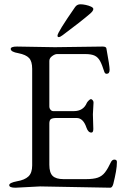

<svg xmlns="http://www.w3.org/2000/svg" viewBox="-20 -870 575 895"><path d="M167 -1 52 5Q23 5 23 -7Q23 -18 59 -25Q95 -31 112.5 -47.5Q130 -64 130 -99V-549Q130 -584 115.5 -599.5Q101 -615 66 -622Q30 -628 30 -642Q30 -653 59 -653L236 -650L458 -653Q475 -653 476 -644Q491 -563 491 -545Q491 -526 477 -526Q469 -526 466 -536Q456 -568 446.5 -585.5Q437 -603 421.5 -610.5Q406 -618 377 -618H246Q236 -618 223 -608.5Q210 -599 210 -586V-374Q210 -365 215.5 -358.5Q221 -352 228 -352H324Q369 -352 385 -391Q387 -395 393.5 -401.5Q400 -408 404 -408Q407 -408 411.5 -403.5Q416 -399 416 -392L413 -337L415 -269Q415 -252 406 -252Q391 -252 383 -275Q368 -320 337 -320H244Q225 -320 217.5 -315Q210 -310 210 -294V-102Q210 -65 225.5 -50Q241 -35 276 -35H380Q416 -35 436 -42Q456 -49 469.5 -66.5Q483 -84 498 -116Q504 -126 513 -126Q525 -126 525 -115Q525 -95 520.5 -69.5Q516 -44 508 -12Q503 5 494 5ZM272 -706Q260 -697 254 -697Q248 -697 248 -704Q248 -719 330 -837Q339 -850 355 -850Q366 -850 380 -847Q394 -844 404.5 -839Q415 -834 415 -828Q415 -820 402 -808Q380 -789 347.5 -763.5Q315 -738 272 -706Z"/></svg>

Font: Benne
Style: Regular
Weight: 400
Designer: John-Daniel Harrington
Version: Version 1.001